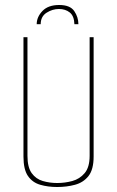

<svg xmlns="http://www.w3.org/2000/svg" viewBox="-20 -740 469 769"><path d="M209 9Q172 9 141 0Q110 -9 92 -35Q74 -61 74 -113V-591H90V-116Q90 -70 107 -46.5Q124 -23 151.5 -15Q179 -7 209 -7Q240 -7 269.5 -15Q299 -23 319 -46.5Q339 -70 339 -116V-591H355V-113Q355 -61 334.5 -35Q314 -9 280.5 0Q247 9 209 9ZM127 -643Q127 -672 150 -696Q173 -720 217 -720Q261 -720 277.5 -695.5Q294 -671 294 -643H278Q277 -676 259.5 -690Q242 -704 216 -704Q190 -704 166.5 -689Q143 -674 143 -643Z"/></svg>

Font: Alumni Sans Pinstripe
Style: Regular
Weight: 400
Designer: Robert E. Leuschke
Foundry: Robert E. Leuschke
Version: Version 1.010; ttfautohint (v1.8.4.7-5d5b)